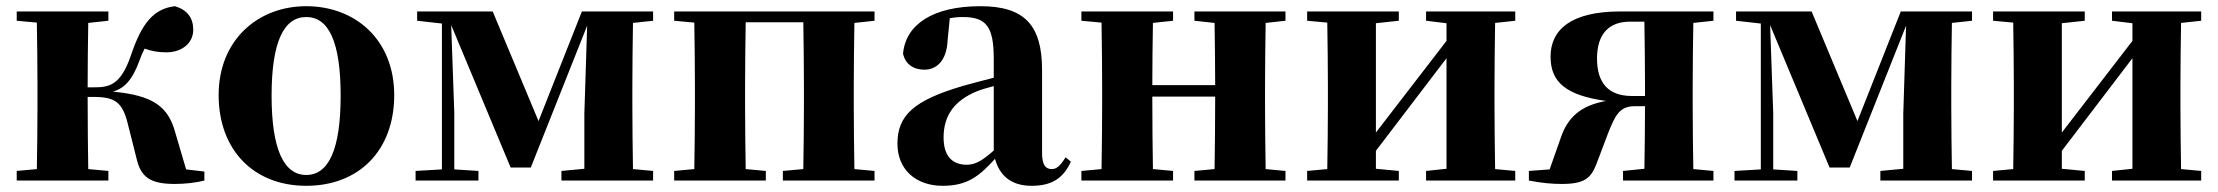

<svg xmlns="http://www.w3.org/2000/svg" viewBox="-20 -583 7162 620"><path d="M581 -36 546 -155C523 -240 473 -275 345 -287C381 -298 407 -323 431 -389C436 -403 441 -415 447 -426C469 -418 490 -414 518 -414C564 -414 604 -441 604 -487C604 -525 585 -551 545 -563C477 -555 438 -510 402 -402C369 -307 332 -301 283 -301H263C263 -367 264 -452 265 -509L330 -516V-546H34V-516L99 -510C100 -451 101 -364 101 -308V-238C101 -182 100 -95 99 -37L34 -31V0H330V-31L265 -37C264 -95 263 -185 263 -270H283C352 -270 375 -252 392 -186L421 -71C435 -10 466 11 545 11C577 11 613 7 640 0V-29Z M969 17C1139 17 1253 -97 1253 -276C1253 -455 1127 -563 969 -563C812 -563 686 -453 686 -276C686 -100 798 17 969 17ZM969 -18C897 -18 857 -100 857 -274C857 -449 897 -528 969 -528C1041 -528 1080 -449 1080 -274C1080 -100 1041 -18 969 -18Z M2089 -516V-546H1859L1719 -192L1571 -546H1327V-516L1407 -507V-36L1322 -31V0H1525V-31L1447 -36V-218L1437 -502L1629 -42H1694L1876 -500L1867 -216V-38L1793 -31V0H2089V-31L2024 -37C2023 -95 2022 -182 2022 -238V-308C2022 -364 2023 -451 2024 -509Z M2804 -516V-546H2157V-516L2222 -510C2223 -451 2224 -364 2224 -308V-238C2224 -182 2223 -95 2222 -37L2157 -31V0H2453V-31L2388 -37C2387 -95 2386 -182 2386 -238V-308C2386 -365 2387 -453 2388 -511H2574C2575 -453 2576 -365 2576 -308V-238C2576 -182 2575 -95 2574 -37L2508 -31V0H2804V-31L2739 -37C2738 -95 2737 -182 2737 -238V-308C2737 -364 2738 -451 2739 -509Z M3189 -97C3152 -64 3129 -51 3102 -51C3055 -51 3027 -79 3027 -139C3027 -212 3064 -259 3134 -288C3146 -293 3166 -299 3189 -305ZM3421 -75C3402 -45 3391 -37 3376 -37C3357 -37 3345 -50 3345 -88V-357C3345 -502 3288 -563 3146 -563C2991 -563 2904 -503 2896 -409C2904 -376 2929 -358 2965 -358C3003 -358 3037 -385 3040 -453L3047 -524C3062 -527 3075 -528 3089 -528C3165 -528 3189 -497 3189 -393V-332C3154 -323 3119 -314 3091 -306C2930 -259 2878 -210 2878 -119C2878 -35 2938 17 3024 17C3104 17 3142 -14 3193 -70C3208 -16 3245 17 3311 17C3375 17 3413 -6 3438 -61Z M4131 -516V-546H3837V-516L3902 -509C3903 -454 3904 -371 3904 -308H3701C3701 -371 3702 -454 3703 -509L3768 -516V-546H3472V-516L3537 -510C3538 -451 3539 -364 3539 -308V-238C3539 -182 3538 -95 3537 -37L3472 -31V0H3768V-31L3703 -37C3702 -95 3701 -186 3701 -271H3904C3904 -186 3903 -95 3902 -37L3837 -31V0H4131V-31L4067 -37C4066 -95 4065 -182 4065 -238V-308C4065 -364 4066 -451 4067 -509Z M4873 -516V-546H4585V-516L4651 -508V-451L4423 -155V-508L4497 -516V-546H4201V-516L4266 -510C4267 -451 4268 -364 4268 -308V-238C4268 -182 4267 -95 4266 -37L4201 -31V0H4497V-31L4423 -38V-96L4651 -395V-38L4585 -31V0H4873V-31L4808 -37C4807 -95 4806 -182 4806 -238V-308C4806 -364 4807 -451 4808 -509Z M5250 -273C5173 -273 5137 -316 5137 -394C5137 -477 5179 -513 5243 -513H5290C5291 -455 5292 -365 5292 -308V-273ZM5513 -516V-546H5212C5053 -546 4987 -487 4987 -400C4987 -317 5038 -275 5166 -257C5083 -242 5042 -203 5020 -138L4984 -36L4917 -31V0C4958 8 4991 11 5023 11C5096 11 5117 -7 5135 -53L5174 -156C5195 -207 5208 -240 5258 -240H5292C5292 -174 5291 -93 5290 -38L5221 -31V0H5513V-31L5448 -37C5447 -95 5446 -182 5446 -238V-308C5446 -364 5447 -451 5448 -509Z M6348 -516V-546H6118L5978 -192L5830 -546H5586V-516L5666 -507V-36L5581 -31V0H5784V-31L5706 -36V-218L5696 -502L5888 -42H5953L6135 -500L6126 -216V-38L6052 -31V0H6348V-31L6283 -37C6282 -95 6281 -182 6281 -238V-308C6281 -364 6282 -451 6283 -509Z M7088 -516V-546H6800V-516L6866 -508V-451L6638 -155V-508L6712 -516V-546H6416V-516L6481 -510C6482 -451 6483 -364 6483 -308V-238C6483 -182 6482 -95 6481 -37L6416 -31V0H6712V-31L6638 -38V-96L6866 -395V-38L6800 -31V0H7088V-31L7023 -37C7022 -95 7021 -182 7021 -238V-308C7021 -364 7022 -451 7023 -509Z"/></svg>

Font: Noto Serif CJK JP Black
Style: Regular
Weight: 900
Designer: Ryoko NISHIZUKA 西塚涼子 (kana & ideographs); Frank Grießhammer (Latin, Greek & Cyrillic); Wenlong ZHANG 张文龙 (bopomofo); San
Foundry: Adobe Systems Incorporated
Version: Version 1.001;PS 1.001;hotconv 16.6.54;makeotf.lib2.5.65590